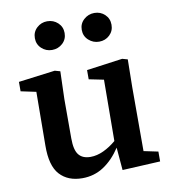

<svg xmlns="http://www.w3.org/2000/svg" viewBox="-83 -797 790 883"><g transform="rotate(-10 312.5 -355.5)"><path d="M419 9 410 -97Q376 -45 331.5 -15.5Q287 14 231 14Q164 14 126 -27.5Q88 -69 89 -163L91 -414L20 -429V-473L191 -495L216 -488L212 -358V-175Q212 -121 230 -98.5Q248 -76 285 -76Q315 -76 346 -90.5Q377 -105 405 -129L407 -415L338 -429V-472L506 -495L531 -488L529 -358V-60L596 -46V0ZM196 -591Q168 -591 147.5 -610Q127 -629 127 -658Q127 -687 147.5 -706Q168 -725 196 -725Q225 -725 245.5 -706Q266 -687 266 -658Q266 -629 245.5 -610Q225 -591 196 -591ZM416 -591Q388 -591 367 -610Q346 -629 346 -658Q346 -687 367 -706Q388 -725 416 -725Q445 -725 465 -706Q485 -687 485 -658Q485 -629 465 -610Q445 -591 416 -591Z"/></g></svg>

Font: Source Serif 4 SmText Semibold
Style: Regular
Weight: 600
Designer: Frank Grießhammer
Foundry: Adobe
Version: Version 4.005;hotconv 1.1.0;makeotfexe 2.6.0